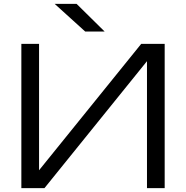

<svg xmlns="http://www.w3.org/2000/svg" viewBox="-20 -978 967 998"><path d="M211 0 744 -660V0H836V-750H714L183 -93V-750H91V0ZM378 -958H264L423 -814H524Z"/></svg>

Font: Bounded Light
Style: Regular
Weight: 300
Designer: Vlad Churkin
Version: Version 3.0